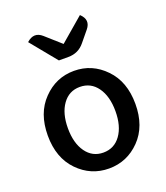

<svg xmlns="http://www.w3.org/2000/svg" viewBox="-154 -949 921 1067"><g transform="rotate(-20 307.0 -415.5)"><path d="M124 -485Q200 -564 307 -564Q414 -564 490 -485Q566 -407 566 -275Q566 -143 490 -65Q414 13 307 13Q200 13 124 -65Q48 -143 48 -275Q48 -407 124 -485ZM307 -81Q372 -81 410 -134Q448 -187 448 -275Q448 -363 410 -416Q372 -469 307 -469Q243 -469 205 -416Q167 -363 167 -275Q167 -187 205 -134Q243 -81 307 -81ZM249 -647 123 -801Q170 -844 215 -804L305 -724L445 -844Q491 -801 453 -755L402 -693Q365 -647 305 -647Z"/></g></svg>

Font: Swei Half Moon CJK TC
Style: Medium
Weight: 500
Version: Version 2.125